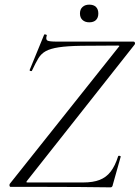

<svg xmlns="http://www.w3.org/2000/svg" viewBox="-20 -804 601 826"><path d="M456 2Q390 1 315.5 0.5Q241 0 167 0Q93 0 26 0Q22 0 21 -4.5Q20 -9 22 -13L489 -600Q494 -605 493.5 -606.5Q493 -608 487 -608Q391 -608 330 -607Q269 -606 233 -600.5Q197 -595 177 -584Q157 -573 145 -553Q133 -533 118 -501Q117 -497 111.5 -498.5Q106 -500 108 -504L170 -655Q171 -657 177 -655.5Q183 -654 181 -651Q176 -634 184 -629.5Q192 -625 226 -625Q280 -625 358 -625Q436 -625 554 -625Q559 -625 560.5 -620Q562 -615 559 -612L97 -27Q93 -22 93.5 -20.5Q94 -19 99 -19Q179 -19 239.5 -19Q300 -19 338 -19Q380 -19 408.5 -30Q437 -41 456 -65.5Q475 -90 488 -131Q489 -135 495 -133.5Q501 -132 499 -129L465 -8Q465 -5 462.5 -1.5Q460 2 456 2ZM364 -708Q346 -708 335 -718Q324 -728 324 -746Q324 -764 335 -774Q346 -784 364 -784Q383 -784 393 -774Q403 -764 403 -746Q403 -728 393 -718Q383 -708 364 -708Z"/></svg>

Font: Cormorant Garamond Light Light
Style: Italic
Weight: 300
Italic angle: -10°
Version: Version 4.001